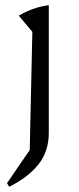

<svg xmlns="http://www.w3.org/2000/svg" viewBox="-20 -516 304 736"><path d="M15 200 7 186 94 59 104 -394 52 -456Q79 -472 107.5 -482Q136 -492 167 -496V-6Q167 64 127.5 114Q88 164 15 200Z"/></svg>

Font: Piazzolla Thin Light
Style: Regular
Weight: 300
Version: Version 2.005